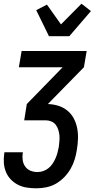

<svg xmlns="http://www.w3.org/2000/svg" viewBox="-27 -796 547 1039"><path d="M170 223Q143 223 117.5 219Q92 215 70.5 204Q49 193 32 175.5Q15 158 5.5 135.5Q-4 113 -6 87Q-8 61 -4 35L-3 28H97L96 32Q93 52 96 71.5Q99 91 110 106Q121 121 138.5 128Q156 135 176 135Q192 135 207.5 129.5Q223 124 236 113.5Q249 103 258 89Q267 75 273.5 60.5Q280 46 284 30.5Q288 15 291 0Q293 -16 294.5 -32.5Q296 -49 294.5 -64.5Q293 -80 288 -95Q283 -110 274 -121.5Q265 -133 250.5 -139Q236 -145 220 -145H104L118 -233L312 -432H75L90 -520H442L427 -432L232 -233Q262 -232 289 -223.5Q316 -215 337.5 -197.5Q359 -180 372 -155.5Q385 -131 390.5 -103Q396 -75 395 -45.5Q394 -16 389 14Q385 41 377 67Q369 93 355 117.5Q341 142 320.5 163Q300 184 275.5 198Q251 212 223.5 217.5Q196 223 170 223ZM238 -600 169 -741 227 -771 303 -664 414 -776 465 -736 348 -600Z"/></svg>

Font: Iosevka Term Curly SmBd Obl
Style: Regular
Weight: 600
Italic angle: -9°
Designer: Belleve Invis
Foundry: Belleve Invis
Version: Version 32.3.0